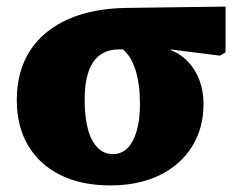

<svg xmlns="http://www.w3.org/2000/svg" viewBox="-20 -549 745 583"><path d="M315 14Q227 14 163.5 -17.5Q100 -49 65.5 -107Q31 -165 31 -245Q31 -332 70.5 -394Q110 -456 185.5 -490Q261 -524 367 -525L665 -529V-390L648 -380L498 -399V-397Q529 -385 551.5 -361Q574 -337 586 -304.5Q598 -272 598 -233Q598 -159 562.5 -103Q527 -47 463.5 -16.5Q400 14 315 14ZM323 -81Q362 -81 383.5 -122Q405 -163 405 -234Q405 -293 391.5 -336Q378 -379 353 -399H342Q289 -399 263 -360.5Q237 -322 237 -246Q237 -194 247 -157Q257 -120 276.5 -100.5Q296 -81 323 -81Z"/></svg>

Font: Literata ExtraBold
Style: Regular
Weight: 800
Designer: Latin by Veronika Burian and Jose Scaglione. Greek by Irene Vlachou. Cyrillic by Vera Evstafieva.
Foundry: TypeTogether
Version: Version 3.103;gftools[0.9.29]